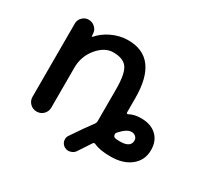

<svg xmlns="http://www.w3.org/2000/svg" viewBox="-135 -719 984 951"><g transform="rotate(30 356.5 -243.5)"><path d="M523.4 -130.9Q515.6 -122.1 518.6 -113.3Q520.5 -106.4 525.4 -103.5Q532.2 -99.6 557.6 -99.6Q618.2 -99.6 618.2 -139.6Q618.2 -152.3 608.4 -161.1Q598.6 -169.9 584 -169.9Q557.6 -168.9 523.4 -130.9ZM412.1 -313.5Q412.1 -402.3 389.6 -434.1Q367.2 -465.8 309.6 -465.8Q260.7 -465.8 220.2 -417Q179.7 -368.2 179.7 -303.7V-75.2Q179.7 -52.7 164.1 -37.1Q148.4 -21.5 126 -21.5Q103.5 -21.5 87.9 -37.1Q72.3 -52.7 72.3 -75.2V-494.1Q72.3 -514.6 87.4 -529.8Q102.5 -544.9 123 -544.9Q144.5 -544.9 160.2 -529.8Q175.8 -514.6 175.8 -494.1L176.8 -482.4Q176.8 -480.5 178.2 -480Q179.7 -479.5 181.6 -481.4Q209 -512.7 249 -532.2Q294.9 -554.7 343.8 -554.7Q516.6 -554.7 516.6 -323.2V-241.2Q516.6 -238.3 519.5 -236.8Q522.5 -235.4 524.4 -236.3Q552.7 -252 589.8 -252Q591.8 -252 593.8 -252Q648.4 -252 680.7 -221.7Q712.9 -191.4 712.9 -139.6Q712.9 -82 669.9 -46.9Q627 -11.7 554.7 -11.7Q492.2 -11.7 460 -27.3Q451.2 -32.2 445.3 -24.4Q416 20.5 398.4 46.9Q388.7 62.5 371.1 66.4Q365.2 68.4 359.4 68.4Q347.7 68.4 336.9 62.5Q321.3 52.7 317.4 36.1Q316.4 30.3 316.4 25.4Q316.4 13.7 323.2 3.9Q375 -73.2 406.2 -114.3Q412.1 -122.1 412.1 -131.8Z"/></g></svg>

Font: Gen Jyuu GothicX Medium
Style: Regular
Weight: 500
Designer: Ryoko NISHIZUKA (kana &amp; ideographs); Paul D. Hunt (Latin, Greek &amp; Cyrillic); Wenlong ZHANG (bopomofo); Sandoll C
Version: Version 1.058.20140828